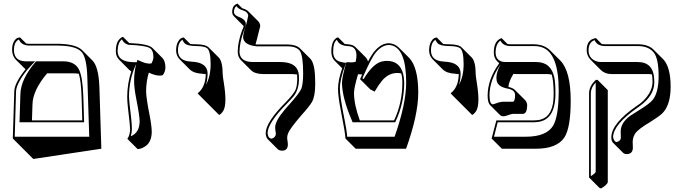

<svg xmlns="http://www.w3.org/2000/svg" viewBox="-20 -766 3775 1062"><path d="M240.7 -360.4Q161.6 -266.6 159.7 -189.5L156.7 -100.1H435.1L431.2 -231Q428.2 -319.3 416 -357.9Q402.8 -360.4 386.7 -360.4ZM50.8 0 59.1 -263.2Q61 -307.6 121.1 -382.8L66.9 -436.5Q47.4 -457.5 46.9 -490.2Q46.9 -521 57.9 -538.1Q68.8 -555.2 80.1 -557.1L90.8 -559.1L125 -525.4Q131.8 -524.4 138.2 -523.9H293.9Q398.9 -523.4 434.1 -488.8L490.7 -432.1Q524.4 -398.4 529.3 -293.5Q529.3 -288.6 529.8 -284.2L540.5 56.6L164.1 113.3L107.4 56.6ZM61.5 -9.8H473.6L462.9 -340.8Q459.5 -445.3 432.6 -477.1Q403.3 -511.7 309.6 -513.7Q301.8 -513.7 293.9 -514.2H138.2Q98.6 -515.6 84.5 -547.4Q58.1 -535.6 57.1 -490.2Q57.1 -438 103 -428.7Q111.3 -427.2 120.1 -426.8H174.3L158.2 -410.2Q96.2 -345.2 74.7 -288.6Q69.3 -273.4 68.8 -262.7ZM176.3 -423.3 179.2 -426.8H330.1Q396 -426.8 418.5 -377.9Q437.5 -335.4 440.9 -231.4L445.3 -89.8H87.9L92.8 -246.1Q95.2 -328.1 176.3 -423.3Z M699.7 -50.8Q699.7 -69.3 687.5 -171.4Q683.6 -206.5 683.6 -230Q684.1 -304.2 706.1 -371.1Q698.7 -376 693.8 -380.4L637.7 -437Q621.1 -454.6 620.6 -481.9Q620.6 -502.9 624.5 -518.6Q628.4 -534.2 634.5 -542Q640.6 -549.8 646.5 -554.9Q652.3 -560.1 656.7 -561L660.6 -562L694.8 -527.8Q799.3 -523.9 822.8 -501L879.4 -444.3Q894.5 -427.7 895 -392.6Q894.5 -370.1 880.9 -350.6Q873 -347.7 863.3 -347.7Q836.9 -348.1 803.2 -364.3Q788.6 -316.4 788.1 -262.2Q788.1 -225.6 808.1 -125.5Q818.8 -70.8 819.3 -37.6Q819.3 -11.2 811.3 8.3Q803.2 27.8 791.7 37.1Q780.3 46.4 768.8 51.8Q757.3 57.1 749 57.6L741.2 58.6L684.6 2Q699.2 -19.5 699.7 -50.8ZM736.3 -421.9Q736.8 -423.3 736.8 -423.8L740.7 -435.1L751 -430.2Q783.2 -414.6 806.6 -414.1Q813 -414.6 817.9 -415.5Q827.6 -433.1 828.6 -449.2Q828.6 -489.7 806.2 -501.5Q780.3 -514.6 692.4 -518.1H691.4H690.4Q665 -525.4 654.3 -548.3Q631.3 -530.8 630.4 -481.9Q632.3 -422.4 722.7 -421.9ZM733.4 -411.6 731.4 -407.7Q693.8 -326.7 693.4 -230Q693.4 -212.4 705.6 -111.8Q709.5 -75.7 709.5 -50.8Q709 -28.8 703.1 -12.2Q751.5 -31.7 752.4 -94.2Q752.4 -124 733.4 -220.7Q721.7 -280.3 721.7 -318.8Q721.7 -366.7 733.4 -411.6Z M1079.1 -243.2 1073.2 -250Q1116.7 -283.7 1118.2 -356Q1107.4 -357.9 1095.7 -358.4Q1051.3 -360.8 1029.3 -382.3L972.7 -439Q954.6 -458 954.1 -486.8Q954.1 -516.6 964.6 -534.9Q975.1 -553.2 985.8 -556.2L996.1 -559.1L1032.2 -522.9Q1044.4 -521 1067.4 -521Q1117.2 -520.5 1134.3 -503.4L1190.9 -446.8Q1211.4 -424.8 1211.9 -354.5Q1211.9 -344.7 1217.8 -309.6Q1236.3 -195.8 1216.8 -156.2Q1207 -138.2 1192.4 -129.9L1135.7 -186.5ZM1119.1 -296.9Q1145 -343.8 1145 -411.1Q1145 -483.9 1125.5 -499.5Q1109.9 -510.7 1067.4 -511.2Q1018.1 -511.2 1002 -525.9Q993.7 -534.7 988.8 -545.9Q964.4 -530.3 964.4 -486.8Q964.4 -428.2 1037.6 -425.3Q1039.1 -425.3 1039.6 -424.8Q1114.7 -421.9 1126.5 -375.5Q1127.9 -368.2 1128.4 -360.8Q1127.9 -323.2 1119.1 -296.9Z M1319.8 -720.2Q1322.3 -719.2 1323.7 -719.2Q1342.8 -713.4 1352.5 -704.1L1409.2 -647.5Q1418.9 -636.2 1419.4 -621.6Q1419.4 -621.6 1400.4 -545.9V-545.4Q1396 -532.7 1393.6 -520Q1397 -520 1399.9 -520H1569.8Q1617.7 -519.5 1639.2 -498.5L1695.8 -441.9Q1722.2 -415.5 1723.1 -323.2Q1723.1 -314 1723.6 -304.2Q1723.6 -234.9 1706.5 -203.6Q1692.9 -179.2 1644.5 -125.5Q1584.5 -55.7 1573.7 -29.3Q1568.4 -15.6 1568.4 -4.4Q1568.4 3.9 1570.8 16.6Q1572.3 26.9 1572.3 31.7Q1572.3 67.9 1539.6 67.4Q1524.9 66.9 1516.6 59.6L1460 2.9Q1450.2 -8.3 1449.7 -29.8Q1450.2 -90.3 1561 -201.2Q1606.9 -248 1616.2 -272.9Q1624 -295.4 1624 -332Q1624 -344.7 1623 -354Q1606.9 -356.4 1587.4 -356.4H1434.6Q1389.6 -356.9 1368.2 -377.9L1311.5 -434.6Q1295.4 -452.1 1294.9 -479Q1295.4 -533.7 1318.8 -597.2Q1324.7 -609.4 1328.1 -621.6L1272.9 -676.8Q1264.6 -686.5 1264.2 -698.2Q1264.2 -710.9 1267.1 -720.2Q1270 -729.5 1274.4 -734.1Q1278.8 -738.8 1283.2 -741.2Q1288.1 -744.1 1291 -745.1L1293.9 -746.1ZM1324.7 -558.1Q1325.2 -579.1 1334.5 -605.5Q1344.2 -635.3 1353 -678.7Q1351.1 -700.7 1321.3 -709.5Q1297.4 -716.8 1287.6 -732.4Q1274.4 -721.7 1273.9 -698.2Q1275.4 -681.6 1301.3 -672.4Q1335.9 -659.2 1339.4 -638.7Q1339.8 -635.3 1339.8 -632.8Q1339.4 -616.7 1328.1 -592.8Q1305.2 -530.3 1304.7 -479Q1306.6 -423.8 1377.9 -422.9H1530.8Q1617.7 -422.9 1630.9 -364.7Q1633.8 -350.6 1633.8 -332Q1633.8 -272.9 1606.4 -236.3Q1594.2 -220.7 1567.9 -193.8Q1460.9 -85.9 1460 -29.8Q1462.9 0 1482.9 1Q1503.9 -5.4 1505.9 -24.9Q1505.9 -28.3 1504.4 -36.6Q1502 -51.3 1502 -61Q1502 -96.7 1553.2 -157.2Q1558.6 -163.6 1570.3 -177.2Q1577.1 -185.1 1580.6 -188.5Q1636.2 -250.5 1646.5 -274.9Q1656.7 -300.8 1656.7 -360.8Q1656.7 -458 1638.7 -484.4Q1619.6 -509.8 1569.8 -509.8H1399.9Q1329.1 -516.6 1324.7 -558.1Z M2199.2 -359.9Q2188.5 -362.3 2177.2 -362.3Q2128.9 -362.3 2092.8 -319.3Q2073.7 -296.4 2052.2 -259.3L2028.3 -271.5L1971.7 -328.1Q1981 -349.1 1983.4 -354.5Q1980.5 -354.5 1978 -354.5Q1975.1 -354.5 1969.2 -355Q1962.9 -355.5 1960.4 -355.5Q1938.5 -281.7 1938 -251.5Q1938.5 -186.5 1970.2 -100.1H2159.7Q2205.6 -195.8 2205.6 -310.1Q2205.6 -338.4 2199.2 -359.9ZM2015.6 -425.3Q2036.1 -464.8 2052.7 -483.9Q2089.4 -526.4 2129.9 -526.9Q2162.6 -525.9 2186 -502.9L2242.7 -446.3Q2293 -394.5 2293.5 -253.4Q2293 -129.4 2226.1 56.6H1947.3L1890.6 0Q1890.1 -29.3 1865.7 -151.9Q1849.6 -232.4 1849.6 -274.9Q1850.1 -322.8 1872.6 -388.2L1829.6 -431.6Q1813 -449.2 1812.5 -481Q1812.5 -502.9 1816.7 -518.6Q1820.8 -534.2 1826.2 -541.5Q1831.5 -548.8 1837.2 -553.5Q1842.8 -558.1 1846.7 -558.6L1850.6 -559.1L1886.7 -522.9Q1895 -521.5 1903.8 -521Q1931.6 -519.5 1945.8 -505.9L2002.4 -449.2Q2011.7 -439.5 2015.6 -425.3ZM1882.3 -419.9 1894.5 -418 1890.1 -406.2Q1859.9 -327.6 1859.9 -274.9Q1859.9 -233.4 1885.7 -104.5Q1898.4 -42 1900.4 -9.8H2162.6Q2226.6 -190.9 2226.6 -310.1Q2226.6 -494.6 2146.5 -515.1Q2137.7 -517.1 2129.9 -517.1Q2093.3 -516.1 2060.1 -477.5Q2034.2 -448.2 1984.4 -332.5L1991.7 -329.1Q2041 -411.6 2089.8 -425.3Q2104.5 -429.2 2120.6 -429.2Q2191.9 -429.2 2210.4 -355.5Q2215.3 -334 2215.8 -310.1Q2215.3 -192.9 2168.5 -95.7L2166 -89.8H1930.2L1927.7 -96.2Q1872.1 -225.1 1871.6 -308.1Q1872.1 -340.3 1894 -415L1896 -421.9H1903.8Q1907.7 -421.9 1914.6 -421.4Q1919.9 -420.9 1921.9 -420.9Q1935.1 -420.9 1947.3 -424.3Q1951.2 -441.9 1951.7 -458Q1951.7 -505.9 1912.6 -510.3Q1907.7 -510.7 1903.3 -511.2Q1856 -513.7 1843.3 -545.9Q1822.8 -530.3 1822.8 -481Q1822.8 -438 1856.9 -425.8Q1867.7 -422.4 1882.3 -419.9Z M2478.5 -243.2 2472.7 -250Q2516.1 -283.7 2517.6 -356Q2506.8 -357.9 2495.1 -358.4Q2450.7 -360.8 2428.7 -382.3L2372.1 -439Q2354 -458 2353.5 -486.8Q2353.5 -516.6 2364 -534.9Q2374.5 -553.2 2385.3 -556.2L2395.5 -559.1L2431.6 -522.9Q2443.8 -521 2466.8 -521Q2516.6 -520.5 2533.7 -503.4L2590.3 -446.8Q2610.8 -424.8 2611.3 -354.5Q2611.3 -344.7 2617.2 -309.6Q2635.7 -195.8 2616.2 -156.2Q2606.4 -138.2 2591.8 -129.9L2535.2 -186.5ZM2518.6 -296.9Q2544.4 -343.8 2544.4 -411.1Q2544.4 -483.9 2524.9 -499.5Q2509.3 -510.7 2466.8 -511.2Q2417.5 -511.2 2401.4 -525.9Q2393.1 -534.7 2388.2 -545.9Q2363.8 -530.3 2363.8 -486.8Q2363.8 -428.2 2437 -425.3Q2438.5 -425.3 2439 -424.8Q2514.2 -421.9 2525.9 -375.5Q2527.3 -368.2 2527.8 -360.8Q2527.3 -323.2 2518.6 -296.9Z M2787.1 -522.5Q2794.9 -521 2802.2 -521H2934.6Q2989.7 -520 3022.9 -487.3L3079.6 -430.7Q3136.7 -372.1 3136.7 -208.5Q3136.7 -59.6 3101.6 -5.4Q3059.6 56.6 2944.8 56.6H2755.9L2699.2 0L2725.6 -100.1H2935.5Q3022.9 -100.1 3038.6 -193.4Q3042.5 -217.8 3042.5 -248Q3042 -319.8 3031.7 -353.5Q3018.1 -356.4 3002.9 -356.4H2836.9Q2827.6 -356.4 2819.8 -357.4Q2794.4 -315.4 2792 -285.2Q2816.4 -279.8 2828.1 -268.6L2884.8 -211.9Q2895.5 -199.7 2896 -183.6Q2895 -137.7 2873 -136.2H2872.1H2871.1H2870.1H2869.6H2868.7H2867.7H2866.7H2865.7H2863.8H2862.8H2861.8H2860.8H2860.4H2859.4H2858.4H2857.4H2856.4H2855.5H2854.5H2853.5H2852.5H2851.1H2850.1H2849.1H2848.1H2847.2H2846.2H2845.2H2844.2H2843.3H2842.3H2841.3H2840.3H2839.4H2838.4H2836.9H2835.9H2835H2834H2833H2832H2831.1H2830.1H2829.1H2828.1H2827.1H2826.2H2816.9Q2809.6 -136.2 2781.2 -126Q2771 -122.6 2762.7 -122.6Q2752.4 -123.5 2746.6 -128.9L2689.9 -185.5Q2677.2 -199.7 2677.2 -237.8Q2677.7 -327.6 2741.2 -416L2727.1 -430.2Q2711.9 -446.8 2711.4 -475.1Q2711.4 -538.1 2750.5 -553.7Q2750.5 -553.7 2754.4 -555.2ZM2749 -410.2Q2687.5 -323.7 2687.5 -237.8Q2688 -189 2706.5 -189Q2709.5 -189 2734.9 -198.2Q2748.5 -202.6 2760.3 -203.1H2816.4Q2829.1 -205.6 2829.1 -240.2Q2829.1 -267.1 2792.5 -274.9Q2791 -275.4 2790.5 -275.4Q2733.9 -285.2 2727.1 -319.8Q2725.6 -327.6 2725.6 -335.9Q2726.1 -369.1 2749 -410.2ZM2755.4 -425.3 2764.6 -423.8Q2772.9 -422.9 2780.3 -422.9H2946.3Q3027.8 -422.9 3045.9 -337.9Q3052.7 -304.7 3052.2 -248Q3052.2 -94.2 2941.9 -90.3Q2938 -90.3 2935.5 -89.8H2732.9L2712.4 -9.8H2888.2Q3002 -9.8 3039.1 -70.3Q3070.3 -122.1 3070.3 -265.1Q3070.3 -472.2 2978 -504.4Q2958 -511.2 2934.6 -511.2H2802.2Q2762.2 -512.2 2748 -541.5Q2721.7 -522.5 2721.2 -475.1Q2722.2 -439.9 2747.6 -428.7Z M3304.7 276.4 3294.9 272.5 3238.3 215.8V-251Q3239.3 -291 3275.9 -324.2H3285.2L3341.8 -267.6V240.7Q3339.8 255.4 3304.7 276.4ZM3479.5 18.6Q3479.5 21.5 3480 30.3Q3480.5 45.4 3480.5 53.7Q3478.5 85.9 3446.8 86.4Q3433.6 85.9 3426.8 79.6L3370.1 22.9Q3361.3 12.7 3361.3 -7.8Q3362.8 -84 3502 -180.2Q3544.4 -206.5 3570.3 -248.5Q3588.4 -279.8 3589.4 -310.1Q3589.4 -338.9 3585.9 -354.5Q3575.2 -356.4 3563.5 -356.4H3360.8Q3325.7 -356.9 3303.2 -378.9L3246.6 -435.5Q3225.6 -457.5 3225.1 -487.8Q3225.1 -543.9 3268.6 -553.7Q3275.9 -554.7 3276.4 -555.2L3308.6 -522.5Q3316.9 -521 3325.2 -521H3511.2Q3565.9 -520.5 3595.2 -491.2L3651.9 -434.6Q3689 -390.6 3689.5 -287.6Q3689.5 -185.1 3643.6 -139.2Q3624.5 -121.1 3576.7 -91.3Q3509.8 -51.8 3493.2 -27.3Q3480 -6.3 3479.5 18.6ZM3413.1 -38.1Q3413.1 -88.4 3468.3 -127Q3483.9 -137.7 3515.1 -156.7Q3574.2 -192.9 3591.3 -214.8Q3623 -256.3 3623 -344.2Q3623 -438.5 3597.7 -473.6Q3569.3 -510.3 3511.2 -511.2H3325.2Q3282.2 -512.2 3269 -543.9Q3235.8 -532.7 3235.4 -487.8Q3235.4 -446.8 3272 -429.7Q3287.1 -422.9 3304.2 -422.9H3507.3Q3595.2 -422.9 3598.6 -325.7Q3599.1 -318.4 3599.1 -310.1Q3599.1 -238.8 3520 -180.2Q3513.2 -175.3 3507.8 -171.4Q3372.6 -77.6 3371.1 -7.8Q3376.5 18.1 3390.1 20Q3412.6 14.2 3414.1 -2.9Q3414.1 -10.7 3413.6 -25.4Q3413.1 -34.7 3413.1 -38.1ZM3248 208.5Q3273.4 192.4 3274.9 184.1V-309.6Q3248.5 -281.7 3248 -251Z"/></svg>

Font: Linux Biolinum Shadow O
Style: Regular
Weight: 400
Designer: Philipp H. Poll
Foundry: Philipp H. Poll
Version: Version 1.0.4